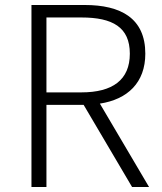

<svg xmlns="http://www.w3.org/2000/svg" viewBox="-20 -749 648 769"><path d="M166 -379V-679H306C431 -679 500 -640 500 -534C500 -429 431 -379 306 -379ZM509 0H577L380 -334C491 -351 562 -418 562 -534C562 -676 464 -729 319 -729H106V0H166V-329H315Z"/></svg>

Font: Noto Sans SC Light
Style: Regular
Weight: 300
Designer: Ryoko NISHIZUKA 西塚涼子 (kana, bopomofo & ideographs); Paul D. Hunt (Latin, Greek & Cyrillic); Sandoll Communications 산돌커뮤니
Foundry: Adobe
Version: Version 2.004;hotconv 1.0.118;makeotfexe 2.5.65603